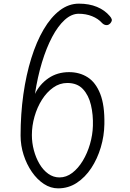

<svg xmlns="http://www.w3.org/2000/svg" viewBox="-20 -1024 712 1054"><path d="M299 10Q258 10 221 -14.2Q184 -38.5 155.2 -80Q126.5 -121.5 109.8 -173.2Q93 -225 93 -280Q93 -397.5 108.2 -505.5Q123.5 -613.5 151.8 -704.2Q180 -795 219.5 -862.2Q259 -929.5 308 -966.8Q357 -1004 413 -1004Q469.5 -1004 512.2 -986.2Q555 -968.5 582.5 -936Q591 -926.5 593.5 -917.8Q596 -909 586 -896.5Q575 -884.5 562.2 -886.2Q549.5 -888 540 -898Q519 -921.5 485.5 -935Q452 -948.5 412 -948.5Q372.5 -948.5 335.2 -914.8Q298 -881 266.2 -821Q234.5 -761 210.2 -681Q186 -601 172 -508.5Q198 -562 246.5 -595Q295 -628 359 -628Q417 -628 461.2 -599.8Q505.5 -571.5 530.2 -508.8Q555 -446 553 -342.5Q552 -277.5 533.2 -214.8Q514.5 -152 481 -101.2Q447.5 -50.5 401.5 -20.2Q355.5 10 299 10ZM155 -282.5Q155 -240 166 -198.8Q177 -157.5 197 -123.8Q217 -90 245 -70Q273 -50 306.5 -50Q344 -50 376.8 -75Q409.5 -100 434.5 -141.5Q459.5 -183 474 -233Q488.5 -283 490 -333Q492 -394 479.2 -447.8Q466.5 -501.5 435.2 -535Q404 -568.5 349.5 -568.5Q307.5 -568.5 272 -543.2Q236.5 -518 210.2 -476.5Q184 -435 169.5 -384.2Q155 -333.5 155 -282.5Z"/></svg>

Font: Edu SA Hand Cursive
Style: Regular
Weight: 400
Designer: Tina and Corey Anderson, Eben Sorkin, Mirko Velimirovic
Foundry: Google for Education
Version: Version 2.000